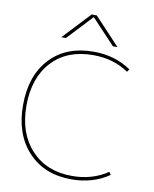

<svg xmlns="http://www.w3.org/2000/svg" viewBox="-101 -1026 890 1111"><g transform="rotate(10 343.5 -470.0)"><path d="M526 -790H499L362 -936H360L223 -790H196L346 -950H376ZM605 -71 616 -55Q522 10 396 10Q236 10 141 -92Q46 -194 46 -365Q46 -538 140 -639Q234 -740 396 -740Q522 -740 616 -675L605 -659Q517 -720 396 -720Q243 -720 154.5 -624.5Q66 -529 66 -365Q66 -203 156 -106.5Q246 -10 396 -10Q515 -10 605 -71Z"/></g></svg>

Font: Mplus 1p Thin
Style: Regular
Weight: 250
Version: Version 1.061